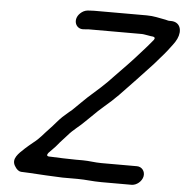

<svg xmlns="http://www.w3.org/2000/svg" viewBox="-58 -779 956 991"><g transform="rotate(5 419.5 -283.0)"><path d="M398.7 51.5H362.7C316.3 51.5 276.7 49.1 231.3 47.5H225.5C201.1 47.5 219.2 27.8 219.2 27.8C236 9.2 247.8 0.3 261.7 -17.3C277.2 -37.1 290.8 -49.1 308.4 -69.8C336.1 -102.6 368.2 -122.8 392.6 -148.5C392.8 -148.6 393 -148.8 393.1 -149L424 -178.9C434 -188.9 443.9 -198.5 454.2 -208.3L483.8 -234.7C507 -253.9 534.9 -279.8 556.3 -301.6C607.7 -354.9 668.1 -418.5 719.3 -474C739.9 -498.8 765.3 -525.5 783.7 -549.1C800.7 -572.4 819.8 -593.6 829.7 -615.2C851 -660.5 837 -704.5 788.6 -704.5H780.6C773.9 -704.5 768.1 -707.2 760.3 -708.7C726.6 -714.5 699.2 -722.5 662.2 -722.5H390.2C384.8 -722.5 376.7 -722.2 367 -721.5L355.1 -720.6C341.6 -719 329.5 -713.1 318.3 -702.4C282.7 -668.4 302.2 -619.2 343.3 -622.5L355.3 -623.4C362.1 -624.1 367.1 -624.5 370.7 -624.5H642.7C648.6 -624.5 653.3 -624.2 658 -623.2C667.6 -621 678.7 -620.6 691.8 -617.5C694.7 -617.4 699.3 -617 703.1 -616.3C722.3 -613 708 -597.6 708 -597.6C690 -575.1 668.6 -551.1 650.3 -530.9C613.6 -488.5 563 -436.5 523 -395.6C482.8 -351.3 436.9 -311.6 393.9 -273.6C374.1 -255.2 350.9 -231.3 330 -211.3C323.3 -204.2 315.2 -196.8 306.7 -190.8C297.9 -183.1 284.8 -171.5 273.5 -161.6C255.6 -145.1 232.3 -114.9 212.9 -95.3C186 -68 169.3 -43 136.1 -17.8L113.7 0.8C107.5 6 101.2 11.5 94.9 17.3C64.1 46 31.5 74.9 51.9 110.3C62.8 129.4 74.5 137.4 85.9 138.5C92.4 138.5 99.9 138.8 108.7 139.5C114.5 139.5 123.3 139.9 130.9 140.5C183.3 144.3 244.8 147 301.4 149.5H379.2C422.3 149.5 458.3 155.5 504 155.5L660 155.5C686 155.5 712.9 133.1 718.1 107C723.4 80.8 705.3 57.5 679.5 57.5H494.5C461.7 57.5 430.8 51.5 398.7 51.5Z"/></g></svg>

Font: Smoothie
Style: LightIt
Weight: 400
Foundry: Cannot Into Space Fonts
Version: Version 0.8